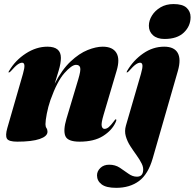

<svg xmlns="http://www.w3.org/2000/svg" viewBox="-20 -688 959 946"><path d="M24 -331Q19 -331 25 -339Q55.5 -391 107.2 -424.5Q159 -458 213.5 -458Q280 -458 280 -403Q280 -376 269 -339.8Q258 -303.5 249.5 -275.5Q285.5 -345.5 328 -385.2Q370.5 -425 411.8 -441.5Q453 -458 486 -458Q535 -458 553.5 -427.5Q572 -397 554.5 -339L490 -121Q478 -80.5 481.2 -66.8Q484.5 -53 495 -53Q505 -53 515.5 -61.5Q526 -70 541.5 -91Q546 -97 547.2 -98.5Q548.5 -100 550.5 -100Q556.5 -100 549.5 -85Q531.5 -45.5 487.5 -17.8Q443.5 10 372 10Q313.5 10 302 -17.8Q290.5 -45.5 307.5 -103L366 -298.5Q378.5 -340 375.2 -354.2Q372 -368.5 354.5 -368.5Q333.5 -368.5 297.5 -328Q261.5 -287.5 228.5 -195Q217 -161.5 210.5 -127.5Q204 -93.5 204 -76Q204 -64 209 -56.8Q214 -49.5 214 -39Q214 -16.5 175.5 -3.2Q137 10 65 10Q22.5 10 14 -5.2Q5.5 -20.5 16 -57L93 -324Q101.5 -353.5 100.2 -366.2Q99 -379 89 -379Q79.5 -379 67.2 -370.5Q55 -362 33 -337Q27 -331 24 -331ZM790.5 -496Q754.5 -496 734 -514.2Q713.5 -532.5 713.5 -561Q713.5 -587 728.8 -611.5Q744 -636 771.2 -652Q798.5 -668 835 -668Q879.5 -668 899.2 -649.8Q919 -631.5 919 -603.5Q919 -559.5 886 -527.8Q853 -496 790.5 -496ZM856.5 -339 732.5 92Q710 170.5 664.8 204Q619.5 237.5 552.5 237.5Q503 237.5 480.5 220.2Q458 203 458 176Q458 155.5 474.5 139.5Q491 123.5 518 123.5Q547.5 123.5 570 138.2Q592.5 153 612.8 167.8Q633 182.5 654.5 182.5Q680 182.5 684.5 158.5Q688.5 139 678.5 118.8Q668.5 98.5 652.8 76.8Q637 55 622 31.8Q607 8.5 599.8 -16.8Q592.5 -42 600.5 -69.5L674.5 -324Q683 -353.5 681.8 -366.2Q680.5 -379 670.5 -379Q661 -379 648.8 -370.5Q636.5 -362 614.5 -337Q608.5 -331 605.5 -331Q602 -331 606.5 -339Q637 -391 685.2 -424.5Q733.5 -458 789 -458Q838 -458 855.5 -427.5Q873 -397 856.5 -339Z"/></svg>

Font: Fraunces 144pt Black
Style: Italic
Weight: 900
Italic angle: -16°
Version: Version 1.000;[0bf87f6ff]